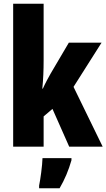

<svg xmlns="http://www.w3.org/2000/svg" viewBox="-20 -780 566 1021"><path d="M212 -458V-760H50V0H212V-161L259 -201L348 0H526L371 -318L520 -553H346L250 -390C238 -369 222 -340 208 -309H205C210 -357 212 -407 212 -458ZM360 72V61H206C205 101 195 173 188 207V221H297C324 175 345 125 360 72Z"/></svg>

Font: Noto Sans Thai ExtCond Blk
Style: Regular
Weight: 900
Width: 2
Designer: Monotype Design Team
Foundry: Monotype Imaging Inc.
Version: Version 2.002